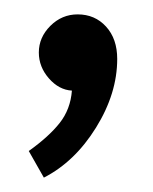

<svg xmlns="http://www.w3.org/2000/svg" viewBox="-20 -127 213 267"><path d="M34 -54Q34 -34 48 -18Q62 -2 80 -1Q78 25 63 44Q48 63 20 83L41 120Q84 98 113.5 50.5Q143 3 143 -45Q143 -73 127.5 -90Q112 -107 88 -107Q66 -107 50 -91Q34 -75 34 -54Z"/></svg>

Font: Catamaran
Style: Regular
Weight: 400
Designer: Pria Ravichandran
Version: Version 1.000;PS 001.000;hotconv 1.0.70;makeotf.lib2.5.58329